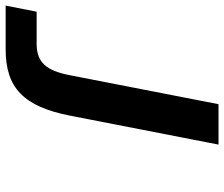

<svg xmlns="http://www.w3.org/2000/svg" viewBox="-115 -510 794 680"><g transform="rotate(90 282.0 -170.0)"><path d="M-38.1 207H116.2C184.6 207 235.4 191.4 272.9 154.8C311.5 117.7 335.9 59.6 351.6 -21L454.1 -546.9H311L208.5 -21C200.2 22 188.5 51.8 170.9 70.3C153.3 88.9 129.4 97.2 97.7 97.2H-16.6Z"/></g></svg>

Font: Hack
Style: Bold Oblique
Weight: 700
Italic angle: -12°
Monospace: yes
Designer: Christopher Simpkins
Foundry: Christopher Simpkins
Version: Version 2.010